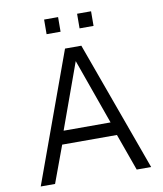

<svg xmlns="http://www.w3.org/2000/svg" viewBox="-96 -978 898 1055"><g transform="rotate(-10 353.0 -450.0)"><path d="M45 0 308 -723H399L661 0H580.5L506.5 -206H201L125 0ZM222 -280H484L354 -645ZM406 -818.5 406.5 -900H484.5L484 -818.5ZM222 -818.5 222.5 -900H300.5L300 -818.5Z"/></g></svg>

Font: Public Sans Thin Light
Style: Regular
Weight: 300
Version: Version 1.007